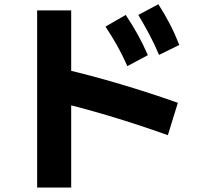

<svg xmlns="http://www.w3.org/2000/svg" viewBox="-20 -893 920 896"><path d="M574.4 -584.4Q552.2 -634.4 527.8 -678.3Q503.3 -722.2 472.2 -768.9L566.7 -823.3Q597.8 -776.7 622.8 -731.7Q647.8 -686.7 670 -635.6ZM722.2 -636.7Q701.1 -686.7 677.2 -731.7Q653.3 -776.7 625.6 -823.3L718.9 -873.3Q748.9 -826.7 772.8 -780.6Q796.7 -734.4 816.7 -683.3ZM763.3 -262.2Q623.3 -312.2 487.2 -352.8Q351.1 -393.3 232.2 -421.1L271.1 -572.2Q401.1 -542.2 541.1 -500.6Q681.1 -458.9 810 -413.3ZM153.3 -17.8V-844.4H312.2V-17.8Z"/></svg>

Font: Paperlogy 8 ExtraBold
Style: Regular
Weight: 800
Designer: redesigned by Lee Juim, glyphs from Gmarket Sans & Montserrat
Foundry: PT&
Version: Version 1.001